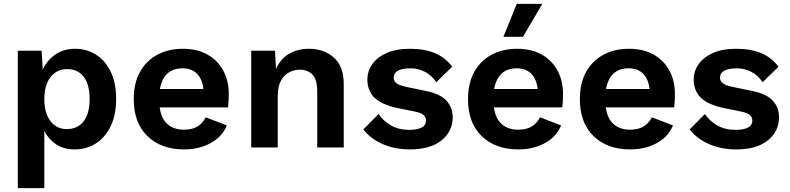

<svg xmlns="http://www.w3.org/2000/svg" viewBox="-20 -762 4082 992"><path d="M72 210V-500H195L201 -402Q222 -450 265.5 -480Q309 -510 368 -510Q429 -510 477 -479Q525 -448 552.5 -390.5Q580 -333 580 -251Q580 -169 552 -110.5Q524 -52 475.5 -21Q427 10 365 10Q310 10 270.5 -16Q231 -42 209 -85V210ZM325 -95Q380 -95 411.5 -134.5Q443 -174 443 -250Q443 -326 412.5 -365.5Q382 -405 327 -405Q274 -405 241.5 -364Q209 -323 209 -250Q209 -178 240.5 -136.5Q272 -95 325 -95Z M931 10Q813 10 742 -58.5Q671 -127 671 -250Q671 -332 703 -390Q735 -448 792.5 -479Q850 -510 924 -510Q1000 -510 1053 -479.5Q1106 -449 1134 -396.5Q1162 -344 1162 -277Q1162 -257 1161 -239Q1160 -221 1158 -207H805Q813 -149 845.5 -120.5Q878 -92 930 -92Q974 -92 1001 -109Q1028 -126 1043 -156L1152 -114Q1128 -55 1068 -22.5Q1008 10 931 10ZM923 -409Q826 -409 806 -302H1031Q1025 -354 997.5 -381.5Q970 -409 923 -409Z M1278 0V-500H1401L1406 -406Q1429 -458 1473.5 -484Q1518 -510 1576 -510Q1654 -510 1705 -464.5Q1756 -419 1756 -328V0H1619V-289Q1619 -353 1593.5 -377.5Q1568 -402 1529 -402Q1501 -402 1474.5 -388.5Q1448 -375 1431.5 -345Q1415 -315 1415 -265V0Z M2097 10Q2021 10 1958.5 -17Q1896 -44 1857 -93L1936 -173Q1960 -137 2000 -114Q2040 -91 2095 -91Q2134 -91 2157.5 -102.5Q2181 -114 2181 -139Q2181 -155 2170 -166.5Q2159 -178 2126 -185L2038 -203Q1951 -221 1914.5 -257.5Q1878 -294 1878 -352Q1878 -393 1902.5 -429Q1927 -465 1976 -487.5Q2025 -510 2098 -510Q2250 -510 2316 -417L2234 -337Q2212 -372 2176.5 -390.5Q2141 -409 2102 -409Q2014 -409 2014 -360Q2014 -344 2028 -332.5Q2042 -321 2079 -313L2181 -292Q2255 -277 2287 -241.5Q2319 -206 2319 -156Q2319 -84 2261.5 -37Q2204 10 2097 10Z M2658 10Q2540 10 2469 -58.5Q2398 -127 2398 -250Q2398 -332 2430 -390Q2462 -448 2519.5 -479Q2577 -510 2651 -510Q2727 -510 2780 -479.5Q2833 -449 2861 -396.5Q2889 -344 2889 -277Q2889 -257 2888 -239Q2887 -221 2885 -207H2532Q2540 -149 2572.5 -120.5Q2605 -92 2657 -92Q2701 -92 2728 -109Q2755 -126 2770 -156L2879 -114Q2855 -55 2795 -22.5Q2735 10 2658 10ZM2650 -409Q2553 -409 2533 -302H2758Q2752 -354 2724.5 -381.5Q2697 -409 2650 -409ZM2650 -742H2782L2682 -572H2581Z M3236 10Q3118 10 3047 -58.5Q2976 -127 2976 -250Q2976 -332 3008 -390Q3040 -448 3097.5 -479Q3155 -510 3229 -510Q3305 -510 3358 -479.5Q3411 -449 3439 -396.5Q3467 -344 3467 -277Q3467 -257 3466 -239Q3465 -221 3463 -207H3110Q3118 -149 3150.5 -120.5Q3183 -92 3235 -92Q3279 -92 3306 -109Q3333 -126 3348 -156L3457 -114Q3433 -55 3373 -22.5Q3313 10 3236 10ZM3228 -409Q3131 -409 3111 -302H3336Q3330 -354 3302.5 -381.5Q3275 -409 3228 -409Z M3783 10Q3707 10 3644.5 -17Q3582 -44 3543 -93L3622 -173Q3646 -137 3686 -114Q3726 -91 3781 -91Q3820 -91 3843.5 -102.5Q3867 -114 3867 -139Q3867 -155 3856 -166.5Q3845 -178 3812 -185L3724 -203Q3637 -221 3600.5 -257.5Q3564 -294 3564 -352Q3564 -393 3588.5 -429Q3613 -465 3662 -487.5Q3711 -510 3784 -510Q3936 -510 4002 -417L3920 -337Q3898 -372 3862.5 -390.5Q3827 -409 3788 -409Q3700 -409 3700 -360Q3700 -344 3714 -332.5Q3728 -321 3765 -313L3867 -292Q3941 -277 3973 -241.5Q4005 -206 4005 -156Q4005 -84 3947.5 -37Q3890 10 3783 10Z"/></svg>

Font: Work Sans SemiBold
Style: Regular
Weight: 600
Designer: Wei Huang
Foundry: Wei Huang
Version: Version 2.010; ttfautohint (v1.8.3)